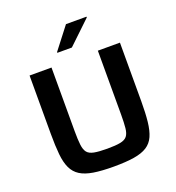

<svg xmlns="http://www.w3.org/2000/svg" viewBox="-159 -1033 1073 1168"><g transform="rotate(-20 377.5 -449.0)"><path d="M378 8Q300 8 247.5 -0.5Q195 -9 162.5 -29.5Q130 -50 113 -86Q96 -122 90.5 -177Q85 -232 85 -309V-688H227V-275Q227 -221 231 -187.5Q235 -154 248.5 -137Q262 -120 293 -114Q324 -108 378 -108Q432 -108 462.5 -114Q493 -120 506.5 -137Q520 -154 523.5 -187.5Q527 -221 527 -275V-688H670V-309Q670 -232 664 -177Q658 -122 642 -86Q626 -50 594 -29.5Q562 -9 509.5 -0.5Q457 8 378 8ZM291 -760V-765L400 -906H533V-901L385 -760Z"/></g></svg>

Font: Saira SemiExpanded SemiBold
Style: Regular
Weight: 600
Width: 6
Designer: Hector Gatti with collaboration of the Omnibus-Type team
Foundry: Omnibus-Type
Version: Version 1.101